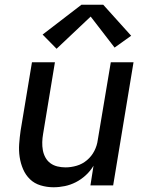

<svg xmlns="http://www.w3.org/2000/svg" viewBox="-20 -783 640 811"><path d="M206 8Q178 8 151.5 0Q125 -8 106.5 -26Q88 -44 77.5 -68.5Q67 -93 63 -120Q59 -147 61 -175Q63 -203 67 -231L115 -520H212L162 -217Q159 -200 158.5 -182.5Q158 -165 161 -148.5Q164 -132 172 -117.5Q180 -103 193 -93.5Q206 -84 222.5 -80Q239 -76 257 -76Q280 -76 304 -83Q328 -90 347.5 -106.5Q367 -123 378.5 -145.5Q390 -168 393 -192L448 -520H544L458 0H362L375 -83Q362 -61 342.5 -43Q323 -25 300.5 -13.5Q278 -2 254 3Q230 8 206 8ZM219 -577 160 -637 324 -763H416L534 -632L464 -582L363 -713Z"/></svg>

Font: Iosevka SS04 Medium Extended
Style: Italic
Weight: 500
Width: 7
Italic angle: -9°
Monospace: yes
Designer: Belleve Invis
Foundry: Belleve Invis
Version: Version 19.0.0; ttfautohint (v1.8.4)